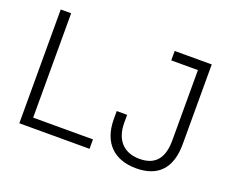

<svg xmlns="http://www.w3.org/2000/svg" viewBox="-114 -898 1362 1110"><g transform="rotate(20 567.5 -343.0)"><path d="M86 0H518V-58H150V-700H86ZM591 -210C591 -64 674 14 808 14C946 14 1015 -64 1015 -210V-700H787V-642H951V-210C951 -112 915 -44 809 -44C705 -44 655 -112 655 -210V-259H591Z"/></g></svg>

Font: Meta Space Light
Style: Regular
Weight: 300
Designer: Meta Pool / Florian Karsten
Foundry: Meta Pool / Florian Karsten
Version: Version 2.000;Glyphs 3.1.1 (3137)